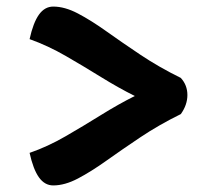

<svg xmlns="http://www.w3.org/2000/svg" viewBox="-20 -660 660 584"><path d="M530 -423Q550 -401 550 -371Q550 -341 530 -313Q463 -280 407 -242.5Q351 -205 304 -171.5Q257 -138 217 -117Q177 -96 142 -96Q116 -96 98.5 -120.5Q81 -145 70 -195Q125 -214 179.5 -245.5Q234 -277 287 -310Q340 -343 390 -368Q340 -393 287.5 -425.5Q235 -458 180.5 -489.5Q126 -521 70 -541Q81 -591 98.5 -615.5Q116 -640 142 -640Q177 -640 217 -619Q257 -598 304 -564.5Q351 -531 407 -493.5Q463 -456 530 -423Z"/></svg>

Font: Merienda
Style: Bold
Weight: 700
Designer: Eduardo Rodriguez Tunni
Foundry: Eduardo Rodriguez Tunni
Version: Version 2.001